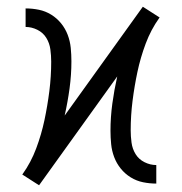

<svg xmlns="http://www.w3.org/2000/svg" viewBox="-20 -545 540 570"><path d="M96 5 85 -2 71 -11 46 -27 47 -28Q72 -63 87.5 -104.5Q103 -146 112 -188.5Q121 -231 126.5 -274.5Q132 -318 132 -362Q132 -380 129.5 -398.5Q127 -417 117.5 -432.5Q108 -448 91 -456.5Q74 -465 56 -465V-520Q76 -520 95.5 -516Q115 -512 132 -501.5Q149 -491 161.5 -475.5Q174 -460 181 -441.5Q188 -423 190 -403Q192 -383 192 -363Q192 -323 186.5 -282.5Q181 -242 172 -202L404 -525L415 -518L429 -509L454 -493L453 -492Q428 -457 412.5 -415.5Q397 -374 388 -331.5Q379 -289 373.5 -245.5Q368 -202 368 -158Q368 -140 370.5 -121.5Q373 -103 382.5 -87.5Q392 -72 409 -63.5Q426 -55 444 -55V0Q424 0 404.5 -4Q385 -8 368 -18.5Q351 -29 338.5 -44.5Q326 -60 319 -78.5Q312 -97 310 -117Q308 -137 308 -157Q308 -197 313.5 -237.5Q319 -278 328 -318Z"/></svg>

Font: Iosevka Curly Light
Style: Regular
Weight: 300
Monospace: yes
Designer: Belleve Invis
Foundry: Belleve Invis
Version: Version 22.1.2; ttfautohint (v1.8.4)